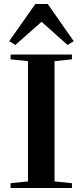

<svg xmlns="http://www.w3.org/2000/svg" viewBox="-20 -941 413 961"><path d="M340 0H33V-24L120 -33V-635L33 -644V-668H340V-644L253 -635V-33L340 -24ZM26 -735 157 -921H219L349 -735L318 -716L188 -832L57 -716Z"/></svg>

Font: Rufina
Style: Bold
Weight: 700
Designer: Martin Sommaruga
Foundry: Martin Sommaruga
Version: Version 1.001